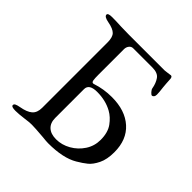

<svg xmlns="http://www.w3.org/2000/svg" viewBox="-176 -794 938 938"><g transform="rotate(45 293.5 -325.0)"><path d="M37 0ZM37 -6Q37 -13 45 -17Q53 -21 70 -24Q110 -31 129 -47.5Q148 -64 148 -98V-550Q148 -585 133.5 -600Q119 -615 81 -622Q48 -628 48 -642Q48 -653 77 -653Q105 -653 141 -651L194 -650H442Q447 -650 459 -652Q471 -654 481 -655Q486 -655 488.5 -650Q491 -645 491 -641Q492 -622 493 -609Q494 -596 495 -586Q499 -556 499 -540Q499 -530 494.5 -524.5Q490 -519 485 -519Q480 -519 471 -529Q462 -539 461 -547Q456 -576 441.5 -597Q427 -618 389 -618H257Q244 -618 236 -607.5Q228 -597 228 -583V-408Q228 -381 230 -369.5Q232 -358 240 -358Q243 -358 245 -359Q296 -376 352 -376Q444 -376 497.5 -328Q551 -280 551 -194Q551 -144 535 -111.5Q519 -79 499.5 -63Q480 -47 451 -30Q394 4 291 4Q278 4 252 1Q192 -4 171 -4Q152 -4 126 0Q88 5 66 5Q37 5 37 -6ZM461 -189Q461 -240 438.5 -271Q416 -302 387 -318Q342 -343 283 -343Q228 -343 228 -307V-108Q228 -74 248 -55.5Q268 -37 305 -37Q344 -37 380 -57.5Q416 -78 438.5 -112.5Q461 -147 461 -189Z"/></g></svg>

Font: EB Garamond
Style: Regular
Weight: 400
Designer: Georg Duffner and Octavio Pardo
Foundry: Georg Duffner
Version: Version 1.000; ttfautohint (v1.6)